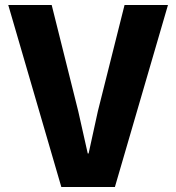

<svg xmlns="http://www.w3.org/2000/svg" viewBox="-20 -747 704 767"><path d="M225 0 13 -727H186.5L292.5 -303L330.5 -134H334L371 -303L477.5 -727H651L439 0Z"/></svg>

Font: Spline Sans
Style: Regular
Weight: 400
Designer: Eben Sorkin, Mirko Velimirovic
Foundry: Sorkin Type
Version: Version 1.001